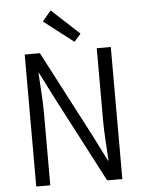

<svg xmlns="http://www.w3.org/2000/svg" viewBox="-62 -1010 792 1059"><g transform="rotate(-5 333.5 -480.5)"><path d="M95.2 0V-731H179.2L426.8 -256.8L502 -107.9H504.9Q502 -162.6 498 -221.2Q494.1 -279.8 494.1 -335.9V-731H571.8V0H487.8L240.2 -474.1L165 -622.1H162.1Q165 -567.4 168.9 -510.7Q172.9 -454.1 172.9 -397V0ZM375 -776.9 210.9 -903.8 258.8 -960.9 412.1 -818.8Z"/></g></svg>

Font: Shanggu Mono N
Style: Regular
Weight: 350
Designer: GuiWonder
Version: Version 1.021